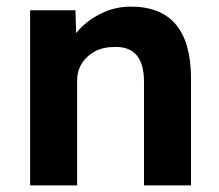

<svg xmlns="http://www.w3.org/2000/svg" viewBox="-20 -560 662 580"><path d="M71 0V-529H208L210 -460Q238 -495 282 -517.5Q326 -540 375 -540Q557 -540 557 -323V0H415V-313Q415 -422 324 -418Q276 -418 244.5 -389Q213 -360 213 -317V0Z"/></svg>

Font: Readex Pro SemiBold
Style: Regular
Weight: 600
Designer: Bonnie Shaver-Troup, Thomas Jockin
Foundry: Lexend
Version: Version 1.204; ttfautohint (v1.8.4.7-5d5b)